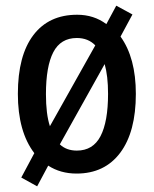

<svg xmlns="http://www.w3.org/2000/svg" viewBox="-20 -602 543 677"><path d="M459 -271Q459 -137 404 -63.5Q349 10 250 10Q193 10 150 -18L111 55L55 24L101 -62Q43 -138 43 -271Q43 -406 97.5 -478Q152 -550 252 -550Q311 -550 355 -517L390 -582L447 -551L405 -473Q459 -398 459 -271ZM142 -270Q142 -199 156 -157L316 -442Q291 -468 251 -468Q194 -468 168 -418Q142 -368 142 -270ZM361 -271Q361 -303 358 -329Q355 -355 349 -376L191 -93Q214 -71 251 -71Q308 -71 334.5 -122Q361 -173 361 -271Z"/></svg>

Font: Noto Sans Ethiopic Condensed Medium
Style: Regular
Weight: 500
Width: 3
Designer: Monotype Design Team
Foundry: Monotype Imaging Inc.
Version: Version 2.102; ttfautohint (v1.8.4.7-5d5b)